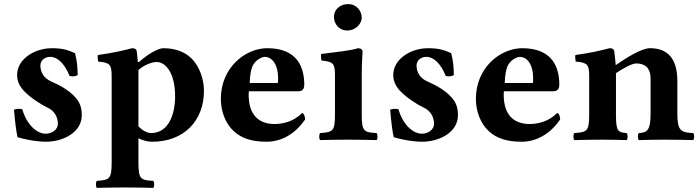

<svg xmlns="http://www.w3.org/2000/svg" viewBox="-20 -678 3398 932"><path d="M48 -146C52 -97 57 -50 65 -12C84 -6 148 10 204 10C281 10 377 -32 377 -119C377 -153 369 -180 346 -205C318 -237 276 -262 230 -282C190 -299 176 -331 176 -360C176 -383 195 -402 224 -402C259 -402 293 -370 318 -309C336 -306 347 -307 357 -314C357 -350 353 -388 344 -420C312 -434 287 -444 232 -444C179 -444 129 -424 97 -392C74 -369 63 -341 63 -314C63 -284 75 -260 94 -239C125 -205 180 -170 210 -156C250 -138 261 -102 261 -78C261 -46 229 -29 202 -29C157 -29 109 -75 88 -148C72 -151 64 -150 48 -146Z M522 -309V110C522 193 511 195 450 200C444 206 444 228 450 234C492 233 534 232 587 232C640 232 681 233 724 234C730 228 730 206 724 200C663 196 652 193 652 110V-7C674 4 695 10 719 10C871 10 970 -90 970 -237C970 -293 949 -355 910 -394C875 -429 825 -444 773 -444C744 -444 690 -409 655 -377H649C647 -405 644 -427 644 -427C643 -439 635 -444 621 -444C584 -434 524 -420 455 -411C453 -405 455 -385 457 -379C512 -374 522 -366 522 -309ZM652 -65V-321C652 -327 652 -332 652 -338C681 -364 718 -377 741 -377C782 -377 830 -327 830 -210C830 -126 800 -32 713 -32C702 -32 677 -38 652 -65Z M1446 -129C1405 -87 1351 -76 1313 -76C1235 -76 1187 -121 1187 -219C1187 -226 1188 -230 1188 -235H1428C1452 -235 1457 -252 1457 -266C1457 -351 1424 -444 1277 -444C1172 -444 1052 -351 1052 -198C1052 -140 1073 -79 1116 -40C1154 -6 1203 10 1274 10C1343 10 1411 -25 1461 -98C1461 -111 1456 -129 1446 -129ZM1192 -275C1193 -310 1198 -348 1212 -368C1228 -392 1255 -402 1266 -402C1293 -402 1330 -376 1330 -296C1330 -290 1330 -277 1328 -275Z M1736 -122V-321C1736 -371 1740 -427 1740 -427C1740 -438 1731 -444 1717 -444C1689 -433 1608 -425 1539 -416C1537 -410 1539 -390 1541 -384C1596 -379 1606 -371 1606 -314V-122C1606 -39 1595 -37 1534 -32C1528 -26 1528 -4 1534 2C1576 1 1618 0 1671 0C1724 0 1765 1 1808 2C1814 -4 1814 -26 1808 -32C1747 -36 1736 -39 1736 -122ZM1601 -596C1601 -563 1625 -530 1665 -530C1710 -530 1736 -566 1736 -592C1736 -622 1713 -658 1671 -658C1624 -658 1601 -626 1601 -596Z M1874 -146C1878 -97 1883 -50 1891 -12C1910 -6 1974 10 2030 10C2107 10 2203 -32 2203 -119C2203 -153 2195 -180 2172 -205C2144 -237 2102 -262 2056 -282C2016 -299 2002 -331 2002 -360C2002 -383 2021 -402 2050 -402C2085 -402 2119 -370 2144 -309C2162 -306 2173 -307 2183 -314C2183 -350 2179 -388 2170 -420C2138 -434 2113 -444 2058 -444C2005 -444 1955 -424 1923 -392C1900 -369 1889 -341 1889 -314C1889 -284 1901 -260 1920 -239C1951 -205 2006 -170 2036 -156C2076 -138 2087 -102 2087 -78C2087 -46 2055 -29 2028 -29C1983 -29 1935 -75 1914 -148C1898 -151 1890 -150 1874 -146Z M2684 -129C2643 -87 2589 -76 2551 -76C2473 -76 2425 -121 2425 -219C2425 -226 2426 -230 2426 -235H2666C2690 -235 2695 -252 2695 -266C2695 -351 2662 -444 2515 -444C2410 -444 2290 -351 2290 -198C2290 -140 2311 -79 2354 -40C2392 -6 2441 10 2512 10C2581 10 2649 -25 2699 -98C2699 -111 2694 -129 2684 -129ZM2430 -275C2431 -310 2436 -348 2450 -368C2466 -392 2493 -402 2504 -402C2531 -402 2568 -376 2568 -296C2568 -290 2568 -277 2566 -275Z M2970 -122V-323C3010 -350 3050 -370 3068 -370C3108 -370 3138 -352 3138 -295V-128C3138 -44 3122 -35 3081 -32C3075 -26 3075 -4 3081 2C3123 1 3155 0 3203 0C3258 0 3302 1 3345 2C3351 -4 3351 -26 3345 -32C3284 -35 3268 -44 3268 -128V-284C3268 -394 3221 -444 3135 -444C3095 -444 3024 -400 2969 -362C2966 -397 2962 -427 2962 -427C2961 -439 2953 -444 2939 -444C2902 -434 2842 -420 2773 -411C2771 -405 2773 -385 2775 -379C2830 -374 2840 -366 2840 -309V-122C2840 -39 2829 -37 2768 -32C2762 -26 2762 -4 2768 2C2810 1 2852 0 2905 0C2951 0 2979 1 3022 2C3028 -4 3028 -26 3022 -32C2980 -36 2970 -39 2970 -122Z"/></svg>

Font: Libertinus Serif
Style: Bold
Weight: 700
Designer: Philipp H. Poll, Khaled Hosny
Foundry: Caleb Maclennan
Version: Version 7.050;RELEASE